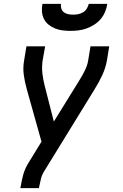

<svg xmlns="http://www.w3.org/2000/svg" viewBox="-20 -770 640 995"><path d="M85 205 87 198Q92 166 100.5 135Q109 104 127 75L195 -36L119 -307Q109 -342 103.5 -380Q98 -418 105 -457L117 -530H214L201 -457Q196 -423 199.5 -391Q203 -359 211 -328L259 -140L389 -350Q397 -363 404.5 -376Q412 -389 418.5 -402Q425 -415 430 -429Q435 -443 437 -457L449 -530H546L534 -456Q527 -417 509.5 -379.5Q492 -342 470 -307L208 119Q197 137 192 157.5Q187 178 183 198L182 205ZM345 -610Q324 -610 304 -612.5Q284 -615 265.5 -622.5Q247 -630 232 -642Q217 -654 208 -671.5Q199 -689 197.5 -709.5Q196 -730 200 -750H296Q294 -737 298 -725Q302 -713 311.5 -706Q321 -699 333.5 -696.5Q346 -694 359 -694Q372 -694 385 -696.5Q398 -699 410 -706Q422 -713 429.5 -725Q437 -737 440 -750H536Q533 -729 524.5 -708.5Q516 -688 501.5 -671Q487 -654 468 -642Q449 -630 428.5 -622.5Q408 -615 386.5 -612.5Q365 -610 345 -610Z"/></svg>

Font: Iosevka Curly MdExObl
Style: Regular
Weight: 500
Width: 7
Italic angle: -9°
Monospace: yes
Designer: Belleve Invis
Foundry: Belleve Invis
Version: Version 11.1.0; ttfautohint (v1.8.3)